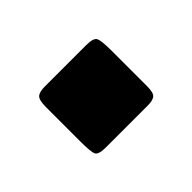

<svg xmlns="http://www.w3.org/2000/svg" viewBox="-46 -408 316 316"><g transform="rotate(-45 112.5 -250.0)"><path d="M41 -216V-296Q41 -312 46 -316.5Q51 -321 64 -321H160Q177 -321 180 -314.5Q183 -308 183 -285V-202Q183 -187 178 -183Q173 -179 161 -179H64Q47 -179 44 -185Q41 -191 41 -216Z"/></g></svg>

Font: CMU Sans Serif
Style: Bold
Weight: 700
Version: Version 0.7.0